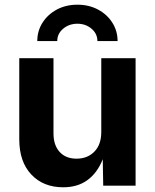

<svg xmlns="http://www.w3.org/2000/svg" viewBox="-20 -795 663 822"><path d="M250.5 6.8Q165.5 6.8 114 -47.9Q62.5 -102.5 62.5 -198.7V-545.9H209V-224.1Q209 -173.3 235.4 -144.5Q261.7 -115.7 307.6 -115.7Q354.5 -115.7 384 -145.8Q413.6 -175.8 413.6 -230V-545.9H560.5V0H421.9L419.9 -113.3Q397 -55.2 354.7 -24.2Q312.5 6.8 250.5 6.8ZM311.5 -774.9Q360.4 -774.9 399.4 -754.2Q438.5 -733.4 460.9 -698Q483.4 -662.6 483.4 -619.1H397Q397 -650.9 371.8 -672.1Q346.7 -693.4 311.5 -693.4Q275.9 -693.4 250.5 -672.1Q225.1 -650.9 225.1 -619.1H139.6Q139.6 -662.6 162.1 -698Q184.6 -733.4 223.4 -754.2Q262.2 -774.9 311.5 -774.9Z"/></svg>

Font: Inter
Style: Bold
Weight: 700
Designer: Rasmus Andersson
Foundry: rsms
Version: Version 4.001;git-9221beed3